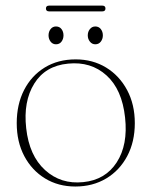

<svg xmlns="http://www.w3.org/2000/svg" viewBox="-20 -670 552 700"><path d="M256 -453.5Q318 -453.5 366.8 -423.8Q415.5 -394 443.5 -341.5Q471.5 -289 471.5 -221Q471.5 -153 443.8 -100.8Q416 -48.5 367 -19.2Q318 10 254.5 10Q192.5 10 144.2 -19.5Q96 -49 68.5 -101Q41 -153 41 -221Q41 -289.5 67.8 -341.8Q94.5 -394 143 -423.8Q191.5 -453.5 256 -453.5ZM283.5 -6Q364 -14 405.5 -78Q447 -142 436 -241.5Q425 -344 368.2 -395.2Q311.5 -446.5 228 -438Q145 -430 104.8 -365Q64.5 -300 75.5 -202.5Q86.5 -102.5 144.2 -50Q202 2.5 283.5 -6ZM184 -508.5Q172 -508.5 164.5 -518.2Q157 -528 157 -541Q157 -554.5 164.5 -564Q172 -573.5 184 -573.5Q197 -573.5 204.2 -564Q211.5 -554.5 211.5 -541Q211.5 -528 204.2 -518.2Q197 -508.5 184 -508.5ZM327.5 -508.5Q315.5 -508.5 307.8 -518.2Q300 -528 300 -541Q300 -554.5 307.8 -564Q315.5 -573.5 327.5 -573.5Q340 -573.5 347.5 -564Q355 -554.5 355 -541Q355 -528 347.5 -518.2Q340 -508.5 327.5 -508.5ZM147.5 -639Q147.5 -649.5 159 -649.5H353Q364.5 -649.5 364.5 -639Q364.5 -628.5 353 -628.5H159Q147.5 -628.5 147.5 -639Z"/></svg>

Font: Fraunces 72pt Thin
Style: Regular
Weight: 100
Version: Version 1.000;[b76b70a41]